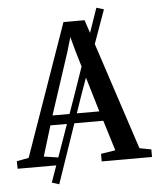

<svg xmlns="http://www.w3.org/2000/svg" viewBox="-76 -859 831 1011"><g transform="rotate(-5 339.5 -353.5)"><path d="M157.5 88.5 317 -362.5 471.5 -808.5 510.5 -796.5 350 -349.5 196 100.5ZM47.5 -52 292.5 -748.5H404L633 -52L695 -40V0H429V-40L505.5 -52L456 -212.5H176.5L127.5 -52L207 -40V0H-15.5L-16 -40ZM439.5 -263.5 342 -591 321.5 -666.5 299 -589.5 192 -263.5Z"/></g></svg>

Font: Merriweather 60pt Medium
Style: Regular
Weight: 500
Version: Version 2.100